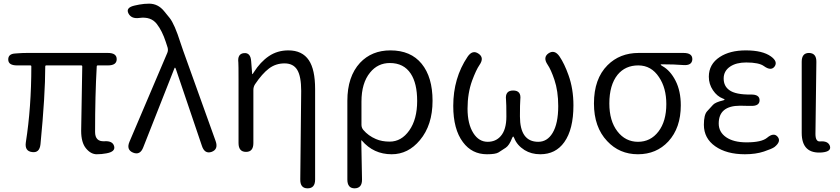

<svg xmlns="http://www.w3.org/2000/svg" viewBox="-20 -829 4586 1048"><path d="M561 8Q535 13 508 13Q476 13 449.5 -19Q423 -51 423 -115L429 -467Q429 -472 424 -472H232Q227 -472 227 -467Q227 -309 201 -42Q196 7 155 1Q114 -4 121 -52Q151 -242 151 -467Q151 -472 146 -472H73Q26 -472 25 -503Q24 -535 63 -537L77 -538Q102 -540 127 -540H569Q617 -540 617 -506Q617 -472 569 -472H514Q508 -472 508 -466Q499 -309 499 -109Q499 -55 550 -58Q595 -61 603 -31Q611 -1 561 8Z M762 -25Q745 20 706 4Q668 -12 687 -56L893 -540Q899 -554 895 -569Q892 -578 885 -600Q865 -661 836 -698Q804 -740 740 -731Q697 -725 681 -756Q665 -788 716 -799L740 -804Q767 -809 794 -809Q842 -809 875 -769Q891 -750 906 -731Q933 -697 965 -596Q972 -574 980 -552L1157 -59Q1173 -14 1135 0Q1097 13 1082 -33L940 -452Q937 -460 935 -460Q933 -460 930 -451Z M1659 199Q1618 199 1619 150L1624 -333Q1624 -412 1602.5 -447.5Q1581 -483 1533 -483Q1485 -483 1448 -455Q1411 -427 1372 -369Q1363 -355 1363 -338V-48Q1363 0 1323 0Q1282 0 1282 -48V-395Q1282 -476 1281 -487Q1275 -535 1311 -539Q1348 -543 1351 -494L1356 -430Q1356 -424 1357.5 -424Q1359 -424 1365 -434Q1401 -491 1447.5 -522.5Q1494 -554 1554 -554Q1630 -554 1666 -500Q1700 -449 1700 -343V151Q1700 199 1659 199Z M1916 199Q1876 199 1876 151V-279Q1876 -411 1945 -486Q2009 -554 2111 -554Q2222 -554 2281.5 -481Q2341 -408 2341 -279Q2341 -146 2272 -64Q2208 13 2118 13Q2019 13 1955 -62Q1952 -66 1952 -61L1956 150Q1957 198 1916 199ZM2107 -56Q2171 -56 2214 -117Q2257 -178 2257 -278Q2257 -374 2222 -427Q2184 -485 2108 -485Q2042 -485 2000 -433Q1953 -376 1953 -274V-148Q1953 -132 1963 -120Q1990 -88 2032 -70Q2064 -56 2107 -56Z M2638 13Q2556 13 2507 -53Q2454 -123 2454 -251Q2454 -403 2532 -519Q2559 -559 2592 -536Q2625 -514 2597 -474Q2579 -448 2557 -389Q2532 -320 2532 -236Q2532 -152 2564 -102Q2594 -55 2642 -55Q2686 -55 2713 -86Q2744 -121 2744 -193Q2744 -265 2742 -285Q2736 -335 2781 -335Q2826 -335 2820 -286Q2818 -263 2818 -194Q2818 -55 2918 -55Q2967 -55 2996 -103Q3027 -154 3027 -250Q3027 -332 3006 -394Q2987 -450 2969 -476Q2942 -516 2974 -538Q3007 -560 3034 -521Q3061 -481 3083 -419Q3110 -344 3110 -254Q3110 -123 3060 -53Q3013 13 2929 13Q2880 13 2843 -10Q2802 -36 2787 -75Q2783 -84 2781 -84Q2779 -84 2775 -75Q2760 -36 2741 -23Q2721 -10 2701 3Q2685 13 2638 13Z M3294 -59Q3222 -135 3222 -264Q3222 -399 3296 -473Q3363 -540 3466 -540H3711Q3760 -540 3759 -505Q3757 -470 3709 -474Q3661 -478 3591 -478Q3586 -478 3586 -476Q3586 -474 3596 -468Q3639 -444 3667.5 -388Q3696 -332 3696 -254Q3696 -131 3628 -57Q3563 13 3462 13Q3361 13 3294 -59ZM3617 -261Q3617 -349 3577 -408Q3535 -472 3464 -472Q3393 -472 3351 -421Q3306 -365 3306 -264Q3306 -169 3350 -112Q3394 -55 3462.5 -55Q3531 -55 3574 -111Q3617 -167 3617 -261Z M4046 13Q3946 13 3884 -30.5Q3822 -74 3822 -148Q3822 -203 3840 -222Q3856 -239 3872 -257Q3885 -271 3927 -281Q3935 -283 3935 -285.5Q3935 -288 3926 -291Q3894 -303 3871.5 -336.5Q3849 -370 3849 -410Q3849 -479 3909 -518Q3964 -554 4051 -554Q4142 -554 4188 -521Q4227 -493 4208 -466Q4189 -440 4150 -468Q4123 -488 4053 -488Q3999 -488 3966 -466Q3930 -442 3930 -400.5Q3930 -359 3961 -337Q3995 -312 4078 -313Q4126 -314 4126 -282Q4126 -249 4077 -251H4068Q4044 -252 4020 -252Q3903 -252 3903 -155Q3903 -108 3943.5 -80Q3984 -52 4055 -52Q4137 -52 4167 -77Q4204 -108 4225 -82Q4245 -57 4208 -27Q4195 -17 4150 -2Q4105 13 4046 13Z M4356 -104V-492Q4356 -540 4396 -540Q4437 -539 4436 -491L4431 -98Q4431 -55 4456 -57Q4500 -61 4510 -32Q4519 -2 4468 3Q4356 13 4356 -104Z"/></svg>

Font: Resource Han Rounded KR Normal
Style: Regular
Weight: 350
Designer: Cyano Hao (round all glyphs); Ryoko NISHIZUKA 西塚涼子 (kana, bopomofo & ideographs); Paul D. Hunt (Latin, Greek & Cyrillic)
Foundry: Cyano Hao
Version: 0.990